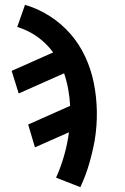

<svg xmlns="http://www.w3.org/2000/svg" viewBox="-20 -548 515 791"><path d="M311 223 211 184Q229 144 241.5 102Q254 60 261 18L264 -3L124 59L96 -35L269 -112Q267 -147 261 -180.5Q255 -214 244 -246L57 -163L28 -256L199 -332Q172 -369 134.5 -396Q97 -423 51 -437L83 -528Q138 -512 186 -481Q234 -450 270.5 -408Q307 -366 331 -314.5Q355 -263 366.5 -206Q378 -149 379 -89Q380 -29 370 31Q361 80 347 128Q333 176 311 223Z"/></svg>

Font: Iosevka QP
Style: Bold Italic
Weight: 700
Italic angle: -9°
Designer: Belleve Invis
Foundry: Belleve Invis
Version: Version 20.0.0; ttfautohint (v1.8.4)